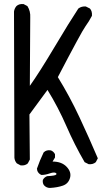

<svg xmlns="http://www.w3.org/2000/svg" viewBox="-20 -817 540 946"><path d="M226 109Q209 109 197 96Q189 86 191 70Q197 57 212 51Q253 49 257 43Q261 37 252 34Q243 31 223 38Q203 45 184 45Q170 39 164 25L162 14Q176 -27 195 -66Q209 -80 231 -76Q245 -70 251 -57V-41L239 -21Q284 -21 308.5 5Q333 31 325 59.5Q317 88 290 97.5Q263 107 226 109ZM82 -2 63 -12Q53 -23 51 -39L49 -760Q51 -775 61 -787Q74 -799 96 -797L115 -787Q131 -762 129 -730L127 -394Q174 -460 248.5 -585Q323 -710 366 -775Q382 -787 403 -785L423 -775Q435 -762 433 -739Q419 -712 400.5 -686.5Q382 -661 265 -437Q323 -343 371 -240.5Q419 -138 462 -37L452 -18Q438 -6 417 -8L397 -18Q347 -104 307 -196Q267 -288 214 -374L125 -253L127 -31L117 -12Q104 0 82 -2Z"/></svg>

Font: Kosefont JP
Style: Regular
Weight: 400
Designer: Nozomi Seto 瀬戸のぞみ
Version: Version 3.00;June 19, 2020